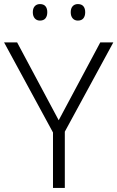

<svg xmlns="http://www.w3.org/2000/svg" viewBox="-20 -922 576 942"><path d="M240 0V-272L0 -714H64L268 -332L472 -714H536L298 -276V0ZM141 -862Q141 -881 150.5 -891.5Q160 -902 176 -902Q194 -902 203 -891.5Q212 -881 212 -862Q212 -843 203 -832Q194 -821 176 -821Q160 -821 150.5 -832Q141 -843 141 -862ZM327 -862Q327 -881 336.5 -891.5Q346 -902 362 -902Q380 -902 389 -891.5Q398 -881 398 -862Q398 -843 389 -832Q380 -821 362 -821Q346 -821 336.5 -832Q327 -843 327 -862Z"/></svg>

Font: Noto Sans Symbols Light
Style: Regular
Weight: 300
Version: Version 2.002